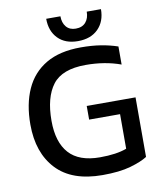

<svg xmlns="http://www.w3.org/2000/svg" viewBox="-91 -901 823 984"><g transform="rotate(-10 320.5 -409.5)"><path d="M358 -688Q292 -688 254.5 -726.5Q217 -765 217 -829H291Q291 -795 308.5 -774Q326 -753 358 -753Q392 -753 410 -774Q428 -795 428 -829H502Q502 -765 463.5 -726.5Q425 -688 358 -688ZM363 10Q204 10 123.5 -76Q43 -162 43 -309Q43 -415 78 -492.5Q113 -570 184.5 -612Q256 -654 366 -654Q423 -654 469.5 -646.5Q516 -639 557 -625V-531Q475 -561 375 -561Q252 -561 202.5 -496Q153 -431 153 -309Q153 -198 205 -140Q257 -82 366 -82Q452 -82 505 -102V-282H344V-353H598V-43Q567 -23 509.5 -6.5Q452 10 363 10Z"/></g></svg>

Font: Kanit
Style: Regular
Weight: 400
Designer: Katatrad Team
Foundry: CadsonDemak
Version: Version 2.000; ttfautohint (v1.8.3)